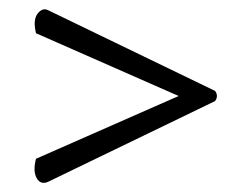

<svg xmlns="http://www.w3.org/2000/svg" viewBox="-20 -559 530 416"><path d="M446 -340 84 -165Q68 -158 59.5 -173Q51 -188 58 -215L367 -351L58 -487Q51 -516 61.5 -529.5Q72 -543 84 -537L446 -362Q454 -351 446 -340Z"/></svg>

Font: Arima Medium
Style: Regular
Weight: 500
Designer: Joana Correia and Natanael Gama
Foundry: NDISCOVER
Version: Version 1.101;gftools[0.9.23]